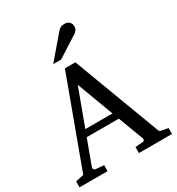

<svg xmlns="http://www.w3.org/2000/svg" viewBox="-214 -1062 1102 1195"><g transform="rotate(-30 337.0 -464.0)"><path d="M314 -558.1 216.8 -295.9H412.1ZM431.2 0V-43L488.8 -47.9Q493.7 -47.9 497.1 -54.4Q500.5 -61 499 -64.9L430.2 -248H199.2L132.8 -67.9Q131.8 -64.9 132.8 -61.5Q133.8 -58.1 136.2 -54.9Q138.7 -51.8 141.6 -49.8Q144.5 -47.9 147 -47.9L206.1 -43V0H4.9V-43L63 -55.2L295.9 -687H371.1L603 -69.8Q606.4 -59.6 609.6 -56.2Q612.8 -52.7 624 -50.8L668.9 -43V0ZM478 -883.3Q478 -869.6 471.4 -859.9Q464.8 -850.1 455.1 -843.3L302.7 -746.1H246.1L378.9 -901.4Q384.8 -907.7 389.6 -912.8Q394.5 -918 400.4 -921.4Q406.2 -924.8 413.8 -926.5Q421.4 -928.2 432.1 -928.2Q445.3 -928.2 454.1 -924.1Q462.9 -919.9 468.3 -913.6Q473.6 -907.2 475.8 -899.2Q478 -891.1 478 -883.3Z"/></g></svg>

Font: BabelStone Ogham
Style: Regular
Weight: 400
Designer: Andrew West
Foundry: BabelStone
Version: Version 2.02 March 14, 2022